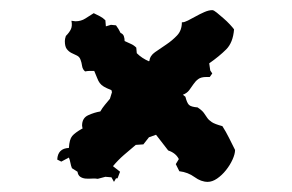

<svg xmlns="http://www.w3.org/2000/svg" viewBox="-20 -495 577 379"><path d="M217 -156 212 -143H209L205 -136L200 -145L188 -146L173 -142Q168 -143 161.5 -142.5Q155 -142 149 -142.5Q143 -143 138.5 -146Q134 -149 133 -156L122 -163Q120 -168 119 -173.5Q118 -179 116 -184L101 -176L93 -180Q94 -202 116 -203Q117 -220 122.5 -226.5Q128 -233 142 -241H143L142 -247Q142 -262 154 -267.5Q166 -273 178 -275Q182 -282 187 -288Q192 -294 197 -300L201 -313L200 -317Q190 -321 185 -324Q180 -327 177 -331Q174 -335 172 -340.5Q170 -346 166 -355Q161 -355 157 -355Q153 -355 148 -354Q143 -358 142 -365Q141 -372 139 -377Q137 -383 131.5 -385.5Q126 -388 121 -390.5Q116 -393 112 -398Q108 -403 108 -414Q108 -418 110 -424Q117 -431 120 -437.5Q123 -444 121 -454L129 -453Q140 -453 148.5 -458.5Q157 -464 165 -469Q171 -466 177 -463Q183 -460 188 -455L189 -443L199 -446L209 -445Q212 -441 214 -437.5Q216 -434 218 -430Q223 -428 224.5 -423.5Q226 -419 226 -414Q232 -411 238 -408.5Q244 -406 249 -401L250 -390Q260 -380 274 -374L275 -375Q276 -385 286 -392Q296 -399 308 -407Q320 -415 329.5 -425Q339 -435 339 -451H340Q344 -451 351 -454.5Q358 -458 366 -462.5Q374 -467 383 -471Q392 -475 399 -475Q402 -475 408 -470Q414 -465 421 -459Q428 -453 434 -446.5Q440 -440 442 -437Q440 -411 426.5 -397.5Q413 -384 393 -370L395 -356L399 -350L394 -343H387Q377 -343 371.5 -339Q366 -335 362 -329Q358 -323 353.5 -317Q349 -311 341 -308L346 -304Q349 -292 353 -288Q357 -284 370 -283Q379 -277 382.5 -272Q386 -267 389 -262.5Q392 -258 398 -254Q404 -250 419 -246Q426 -235 432 -223Q438 -211 444 -199Q444 -191 439 -180Q434 -169 426 -159Q418 -149 408.5 -142.5Q399 -136 390 -136Q377 -136 364 -145.5Q351 -155 334 -157L327 -171L333 -181Q327 -193 312 -198L288 -229L274 -224L263 -210L248 -209Q236 -199 224.5 -189Q213 -179 203 -167Z"/></svg>

Font: ErikasBuero
Style: Regular
Weight: 400
Designer: Peter Wiegel
Foundry: Peter Wiegel
Version: Version 1.006